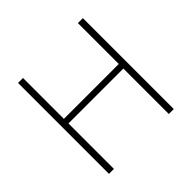

<svg xmlns="http://www.w3.org/2000/svg" viewBox="-176 -890 1066 1066"><g transform="rotate(-45 356.5 -357.0)"><path d="M611 0V-714H572V-393H141V-714H102V0H141V-357H572V0Z"/></g></svg>

Font: Noto Sans Ethiopic ExtraLight
Style: Regular
Weight: 200
Designer: Monotype Design Team
Foundry: Monotype Imaging Inc.
Version: Version 2.102